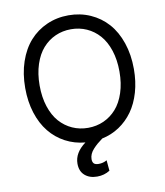

<svg xmlns="http://www.w3.org/2000/svg" viewBox="-100 -819 961 1117"><g transform="rotate(-10 380.5 -260.5)"><path d="M701.7 -363.6Q701.7 -289.8 683.4 -226.6Q665.1 -163.4 631.9 -117Q598.7 -70.7 552.4 -39.8Q506 -8.9 450.3 2.8Q431.8 16.3 419 27.3Q406.2 38.4 393.5 52.2Q380.7 66.1 374.3 80.8Q367.9 95.5 367.9 110.8Q367.9 127.8 376.2 136.4Q384.6 144.9 404.8 144.9Q430.8 144.9 453.1 132.1L458.8 194.6Q425.4 215.9 383.5 215.9Q338.4 215.9 310.5 191.4Q282.7 166.9 282.7 122.2Q282.7 57.9 349.8 8.5Q286.2 2.8 232.8 -25.6Q179.3 -54 141 -101.4Q102.6 -148.8 81.1 -216.1Q59.7 -283.4 59.7 -363.6Q59.7 -448.5 83.6 -518.8Q107.6 -589.1 150.2 -636.9Q192.8 -684.7 252.1 -710.9Q311.4 -737.2 380.7 -737.2Q449.9 -737.2 509.2 -710.9Q568.5 -684.7 611.2 -636.9Q653.8 -589.1 677.7 -518.8Q701.7 -448.5 701.7 -363.6ZM288.2 -91.6Q331 -72.4 380.7 -72.4Q430.4 -72.4 473.2 -91.6Q516 -110.8 547.9 -146.8Q579.9 -182.9 598.2 -238.6Q616.5 -294.4 616.5 -363.6Q616.5 -432.9 598.2 -488.6Q579.9 -544.4 547.9 -580.4Q516 -616.5 473.2 -635.7Q430.4 -654.8 380.7 -654.8Q331 -654.8 288.2 -635.7Q245.4 -616.5 213.4 -580.4Q181.5 -544.4 163.2 -488.6Q144.9 -432.9 144.9 -363.6Q144.9 -294.4 163.2 -238.6Q181.5 -182.9 213.4 -146.8Q245.4 -110.8 288.2 -91.6Z"/></g></svg>

Font: TID UI
Style: Regular
Weight: 400
Designer: The TID Project Authors
Foundry: Bakken & Bæck
Version: Version 1.001;hotconv 1.0.109;makeotfexe 2.5.65596